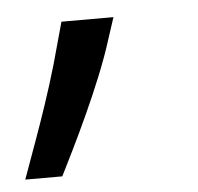

<svg xmlns="http://www.w3.org/2000/svg" viewBox="-41 -133 356 345"><g transform="rotate(-5 137.0 39.5)"><path d="M162.6 -61.1 175.1 -99.4H81.3L70.3 -59.7C45.1 36.9 7.5 132.5 -8.2 177.6H58.6C82.7 129.6 137.1 21 162.6 -61.1Z"/></g></svg>

Font: Margiela Sans Text
Style: Italic
Weight: 400
Italic angle: -9.39999°
Designer: Stefan Endress, Andreas Faust
Version: Version 1.100;FEAKit 1.0